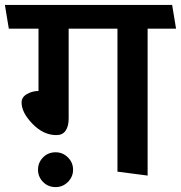

<svg xmlns="http://www.w3.org/2000/svg" viewBox="-31 -700 738 783"><path d="M448 0V-583H249V-216Q249 -185 236.5 -167Q224 -149 199 -149Q146 -149 101.5 -195Q57 -241 57 -282Q57 -304 79 -316.5Q101 -329 126 -329V-583H5Q1 -607 -3 -631Q-7 -655 -11 -680H671L687 -583H571V16ZM196 63Q165 63 144.5 42Q124 21 124 -8Q124 -37 144.5 -58Q165 -79 196 -79Q225 -79 246 -58Q267 -37 267 -8Q267 21 246 42Q225 63 196 63Z"/></svg>

Font: Palanquin SemiBold
Style: Regular
Weight: 600
Designer: Pria Ravichandran
Version: Version 1.0.4